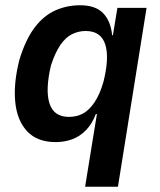

<svg xmlns="http://www.w3.org/2000/svg" viewBox="-20 -531 608 731"><path d="M304 180 349 -97H345Q331 -60 308 -36Q285 -12 255.5 -1Q226 10 192 10Q122 10 83.5 -31Q45 -72 38 -143Q31 -214 54 -304Q78 -382 112.5 -427Q147 -472 191 -491.5Q235 -511 285 -511Q344 -511 373 -480.5Q402 -450 407 -396L410 -398L427 -501H538L429 180ZM242 -86Q272 -86 295.5 -98.5Q319 -111 339.5 -141Q360 -171 374 -220Q397 -312 380.5 -362.5Q364 -413 306 -413Q279 -413 254.5 -401Q230 -389 210 -360Q190 -331 174 -282Q152 -188 168.5 -137Q185 -86 242 -86Z"/></svg>

Font: Nunito Sans 7pt Condensed
Style: Bold Italic
Weight: 700
Width: 3
Italic angle: -9°
Designer: Vernon Adams
Foundry: Vernon Adams
Version: Version 3.101;gftools[0.9.27]